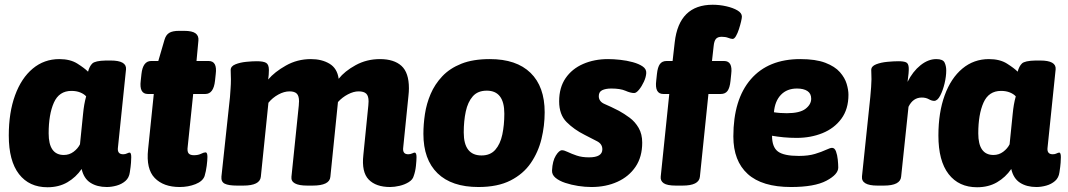

<svg xmlns="http://www.w3.org/2000/svg" viewBox="-20 -780 4502 809"><path d="M180 9Q103 9 60 -46.5Q17 -102 17 -209Q17 -306 43.5 -378.5Q70 -451 118 -491Q166 -531 230 -531Q276 -531 306 -512Q336 -493 351 -478Q357 -501 369 -512.5Q381 -524 426 -525H446Q514 -525 511 -488L477 -159Q473 -130 499 -130Q508 -130 515 -133.5Q522 -137 526 -137Q533 -137 533 -118Q533 -110 532 -94.5Q531 -79 527 -54Q524 -31 508.5 -17.5Q493 -4 471.5 2Q450 8 430 8Q389 8 361 -10Q333 -28 324 -68Q300 -33 264 -12Q228 9 180 9ZM249 -127Q272 -127 290 -140.5Q308 -154 317 -172L330 -300Q332 -321 335 -338.5Q338 -356 343 -374Q334 -384 318 -390.5Q302 -397 281 -397Q229 -397 207 -347.5Q185 -298 185 -218Q185 -127 249 -127Z M737 8Q669 8 632 -30Q595 -68 604 -151L628 -384H603Q566 -384 573 -440L576 -468Q582 -523 617 -523H647L673 -612Q679 -633 693 -641.5Q707 -650 734 -650H756Q790 -650 804 -639.5Q818 -629 816 -609L808 -523H859Q896 -523 889 -468L886 -440Q880 -384 845 -384H794L771 -163Q768 -142 774.5 -134Q781 -126 797 -126Q815 -126 827 -132Q839 -138 846 -138Q854 -138 854 -119Q854 -105 851 -81.5Q848 -58 842 -38Q834 -16 803.5 -4Q773 8 737 8Z M1624 8Q1564 8 1533.5 -23.5Q1503 -55 1511 -127L1532 -336Q1533 -345 1533 -353Q1533 -376 1523 -385.5Q1513 -395 1491 -395Q1470 -395 1446 -382.5Q1422 -370 1404 -350L1372 -35Q1369 2 1297 2H1275Q1204 2 1208 -35L1239 -336Q1239 -343 1239.5 -346.5Q1240 -350 1240 -353Q1240 -376 1230.5 -385.5Q1221 -395 1200 -395Q1177 -395 1152.5 -381.5Q1128 -368 1111 -347L1079 -35Q1075 2 1005 2H979Q943 2 927 -6Q911 -14 913 -36L949 -371Q950 -387 951.5 -406.5Q953 -426 953 -446Q953 -455 952.5 -464.5Q952 -474 952 -485Q952 -501 972 -509Q992 -517 1017.5 -519.5Q1043 -522 1062 -522Q1090 -522 1101.5 -515Q1113 -508 1113 -485Q1113 -465 1110 -445Q1137 -477 1185 -504Q1233 -531 1290 -531Q1336 -531 1368.5 -511.5Q1401 -492 1407 -448Q1432 -480 1478.5 -505.5Q1525 -531 1581 -531Q1640 -531 1671.5 -502.5Q1703 -474 1703 -408Q1703 -401 1702.5 -393Q1702 -385 1701 -376L1679 -159Q1675 -130 1700 -130Q1709 -130 1716.5 -133.5Q1724 -137 1727 -137Q1735 -137 1735 -118Q1735 -104 1732.5 -80.5Q1730 -57 1723 -38Q1719 -23 1702 -12.5Q1685 -2 1663.5 3Q1642 8 1624 8Z M1996 8Q1883 8 1823.5 -50Q1764 -108 1764 -216Q1764 -256 1770.5 -299.5Q1777 -343 1794.5 -384Q1812 -425 1843.5 -458.5Q1875 -492 1924 -511.5Q1973 -531 2044 -531Q2156 -531 2215.5 -473Q2275 -415 2275 -307Q2275 -250 2261.5 -194.5Q2248 -139 2216.5 -93Q2185 -47 2131 -19.5Q2077 8 1996 8ZM2009 -125Q2046 -125 2067 -149Q2088 -173 2096.5 -213Q2105 -253 2105 -301Q2105 -398 2031 -398Q1993 -398 1972 -374Q1951 -350 1942.5 -310Q1934 -270 1934 -222Q1934 -125 2009 -125Z M2472 8Q2445 8 2416 3.5Q2387 -1 2361.5 -9.5Q2336 -18 2320.5 -31Q2305 -44 2306 -62Q2308 -102 2322 -124.5Q2336 -147 2348 -147Q2357 -147 2372.5 -139.5Q2388 -132 2410 -124.5Q2432 -117 2462 -117Q2518 -117 2518 -151Q2518 -174 2494.5 -185.5Q2471 -197 2443 -212Q2399 -234 2367.5 -265.5Q2336 -297 2336 -353Q2336 -411 2363 -450.5Q2390 -490 2437 -510.5Q2484 -531 2542 -531Q2565 -531 2593 -528Q2621 -525 2646.5 -518Q2672 -511 2688 -500Q2704 -489 2703 -472Q2702 -455 2693 -435.5Q2684 -416 2672.5 -402Q2661 -388 2652 -388Q2637 -388 2615.5 -397.5Q2594 -407 2556 -407Q2532 -407 2517.5 -400Q2503 -393 2503 -375Q2503 -352 2528 -341.5Q2553 -331 2588 -313Q2610 -301 2633 -284Q2656 -267 2671 -241Q2686 -215 2686 -179Q2686 -119 2658 -77.5Q2630 -36 2581.5 -14Q2533 8 2472 8Z M2828 2Q2791 2 2776.5 -8Q2762 -18 2764 -36L2800 -384H2775Q2738 -384 2745 -440L2748 -468Q2751 -497 2760.5 -510Q2770 -523 2789 -523H2814L2823 -602Q2841 -760 2983 -760Q3012 -760 3040.5 -753.5Q3069 -747 3087.5 -736Q3106 -725 3106 -710Q3106 -704 3102.5 -689Q3099 -674 3093.5 -657Q3088 -640 3081 -628Q3074 -616 3067 -616Q3060 -616 3048.5 -620.5Q3037 -625 3021 -625Q3004 -625 2996.5 -616Q2989 -607 2987 -586L2980 -523H3031Q3068 -523 3061 -468L3058 -439Q3055 -410 3045.5 -397Q3036 -384 3017 -384H2965L2929 -35Q2925 2 2856 2Z M3313 8Q3191 8 3130.5 -47Q3070 -102 3070 -205Q3070 -361 3143.5 -446Q3217 -531 3352 -531Q3417 -531 3457.5 -515.5Q3498 -500 3519 -476Q3540 -452 3547.5 -426.5Q3555 -401 3555 -381Q3555 -320 3525 -279.5Q3495 -239 3445.5 -219Q3396 -199 3337 -199Q3308 -199 3282 -201.5Q3256 -204 3233 -208Q3233 -160 3258 -141.5Q3283 -123 3346 -123Q3386 -123 3414 -131.5Q3442 -140 3460 -148.5Q3478 -157 3486 -157Q3497 -157 3502.5 -142Q3508 -127 3510 -107.5Q3512 -88 3512 -74Q3512 -45 3462 -18.5Q3412 8 3313 8ZM3295 -303Q3350 -303 3374 -321.5Q3398 -340 3398 -364Q3398 -386 3382 -396.5Q3366 -407 3338 -407Q3296 -407 3270.5 -380.5Q3245 -354 3241 -307Q3253 -305 3267.5 -304Q3282 -303 3295 -303Z M3677 2Q3608 2 3612 -37L3647 -371Q3649 -392 3650.5 -413Q3652 -434 3652 -446Q3652 -460 3651.5 -468Q3651 -476 3651 -485Q3651 -501 3671.5 -509Q3692 -517 3719 -519.5Q3746 -522 3766 -522Q3787 -522 3797.5 -517.5Q3808 -513 3809 -494.5Q3810 -476 3804 -435Q3826 -479 3858.5 -505Q3891 -531 3925 -531Q3953 -531 3960 -516.5Q3967 -502 3967 -483Q3967 -458 3960 -428.5Q3953 -399 3941.5 -377Q3930 -355 3916 -355Q3906 -355 3893.5 -362Q3881 -369 3864 -369Q3827 -369 3808 -330L3777 -36Q3774 2 3704 2Z M4097 9Q4020 9 3977 -46.5Q3934 -102 3934 -209Q3934 -306 3960.5 -378.5Q3987 -451 4035 -491Q4083 -531 4147 -531Q4193 -531 4223 -512Q4253 -493 4268 -478Q4274 -501 4286 -512.5Q4298 -524 4343 -525H4363Q4431 -525 4428 -488L4394 -159Q4390 -130 4416 -130Q4425 -130 4432 -133.5Q4439 -137 4443 -137Q4450 -137 4450 -118Q4450 -110 4449 -94.5Q4448 -79 4444 -54Q4441 -31 4425.5 -17.5Q4410 -4 4388.5 2Q4367 8 4347 8Q4306 8 4278 -10Q4250 -28 4241 -68Q4217 -33 4181 -12Q4145 9 4097 9ZM4166 -127Q4189 -127 4207 -140.5Q4225 -154 4234 -172L4247 -300Q4249 -321 4252 -338.5Q4255 -356 4260 -374Q4251 -384 4235 -390.5Q4219 -397 4198 -397Q4146 -397 4124 -347.5Q4102 -298 4102 -218Q4102 -127 4166 -127Z"/></svg>

Font: Asap ExtraBold
Style: Italic
Weight: 800
Italic angle: -6°
Designer: Pablo Cosgaya
Foundry: Omnibus-Type
Version: Version 3.001; ttfautohint (v1.8.4.7-5d5b)